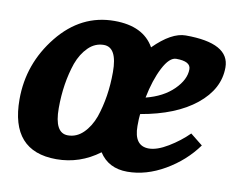

<svg xmlns="http://www.w3.org/2000/svg" viewBox="-63 -592 855 693"><g transform="rotate(10 364.0 -246.0)"><path d="M566 -503Q727 -503 727 -414Q727 -335 654 -276Q581 -217 453 -195Q451 -180 451 -151Q451 -78 505 -78Q535 -78 575.5 -102.5Q616 -127 647 -158L692 -122Q648 -61 580 -21.5Q512 18 443 18Q374 18 340 -35Q269 18 183 18Q15 18 15 -172Q15 -303 98.5 -406.5Q182 -510 304 -510Q410 -510 450 -439Q514 -503 566 -503ZM281 -418Q249 -418 224.5 -394Q200 -370 186 -332Q160 -256 160 -165Q160 -74 209 -74Q241 -74 265.5 -98Q290 -122 304 -160Q330 -236 330 -327Q330 -418 281 -418ZM547 -414Q522 -414 498.5 -368.5Q475 -323 462 -257Q525 -273 562.5 -310Q600 -347 600 -385Q600 -414 547 -414Z"/></g></svg>

Font: Andada
Style: Bold Italic
Weight: 700
Italic angle: -8.29999°
Designer: Carolina Giovagnoli
Foundry: Carolina Giovagnoli
Version: Version 1.003